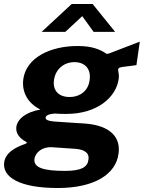

<svg xmlns="http://www.w3.org/2000/svg" viewBox="-50 -769 722 964"><path d="M240 175C425 175 532 105 545 3C557 -78 506 -140 373 -149C328 -152 288 -154 266 -156C207 -159 177 -162 179 -179C181 -189 193 -197 229 -199C243 -197 270 -197 283 -197C441 -197 534 -283 546 -373C548 -388 546 -402 544 -410C541 -424 544 -430 565 -433C587 -436 610 -438 635 -442L652 -560C615 -546 564 -526 522 -510C512 -506 488 -496 485 -499C452 -521 412 -538 340 -538C201 -538 82 -479 67 -372C59 -313 84 -253 153 -219C78 -206 38 -171 32 -132C28 -98 50 -74 79 -58C87 -55 87 -51 78 -47C20 -27 -22 0 -29 46C-39 121 49 175 240 175ZM528 -609 415 -749H310L159 -609H278L363 -688L420 -609ZM299 -282C243 -282 214 -316 221 -367C228 -419 268 -457 324 -457C380 -457 408 -419 400 -367C394 -316 355 -282 299 -282ZM277 89C168 89 117 73 123 28C128 -3 161 -32 209 -30L325 -22C377 -19 400 1 394 33C390 69 360 89 277 89Z"/></svg>

Font: Cheyenne Sans
Style: Bold Italic
Weight: 700
Italic angle: -8.13011°
Designer: The Public Sans project authors (U.S. Web Design System), Libre Franklin designed by Pablo Impallari and Rodrigo Fuenzal
Foundry: The Cheyenne Sans Project Authors
Version: Version 2.007